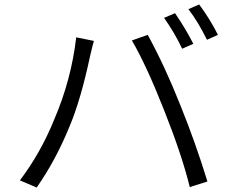

<svg xmlns="http://www.w3.org/2000/svg" viewBox="-20 -835 1040 859"><path d="M763 -776Q808 -711 845 -639L795 -617Q761 -689 714 -755ZM871 -815Q919 -751 955 -679L906 -657Q866 -738 823 -794ZM321 -668 400 -652Q395 -635 383 -584Q341 -387 291 -269Q229 -117 144 4L69 -28Q162 -151 222 -299Q299 -478 321 -668ZM570 -654 641 -679Q719 -536 787 -364Q854 -199 908 -23L829 2Q795 -138 715 -340Q634 -545 570 -654Z"/></svg>

Font: Source Han Sans CN Normal
Style: Regular
Weight: 350
Designer: Ryoko NISHIZUKA 西塚涼子 (kana, bopomofo & ideographs); Paul D. Hunt (Latin, Greek & Cyrillic); Sandoll Communications 산돌커뮤니
Foundry: Adobe
Version: Version 2.004;hotconv 1.0.118;makeotfexe 2.5.65603